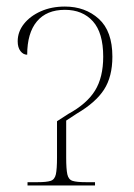

<svg xmlns="http://www.w3.org/2000/svg" viewBox="-20 -566 409 586"><path d="M64 0V-10H95Q122 -10 134.5 -14Q147 -18 150.5 -34Q154 -50 154 -85V-196L188 -218Q245 -249 270 -289.5Q295 -330 295 -393Q295 -466 263.5 -501Q232 -536 178 -536Q122 -536 92.5 -500.5Q63 -465 63 -399Q51 -399 42.5 -410Q34 -421 34 -440Q34 -469 53 -493Q72 -517 104.5 -531.5Q137 -546 178 -546Q240 -546 281.5 -508.5Q323 -471 323 -393Q323 -332 297.5 -292.5Q272 -253 214 -219L182 -198V-85Q182 -50 185.5 -34Q189 -18 201.5 -14Q214 -10 242 -10H270V0Z"/></svg>

Font: Noto Serif Display SemiCondensed Thin
Style: Regular
Weight: 100
Width: 4
Designer: Monotype Design Team
Foundry: Monotype Imaging Inc.
Version: Version 2.009